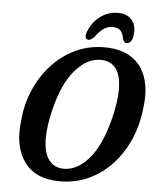

<svg xmlns="http://www.w3.org/2000/svg" viewBox="-60 -948 822 1009"><g transform="rotate(5 351.0 -443.0)"><path d="M466.5 -710.5Q554.5 -710.5 610 -673.5Q665.5 -636.5 687.5 -569.2Q709.5 -502 697.5 -412Q689 -325.5 656.8 -249Q624.5 -172.5 571.2 -113.8Q518 -55 447.5 -21.8Q377 11.5 293 11.5Q165 11.5 105.5 -70.5Q46 -152.5 64 -292Q71 -376.5 103.8 -452Q136.5 -527.5 190 -585.8Q243.5 -644 313.8 -677.2Q384 -710.5 466.5 -710.5ZM309 -56Q380 -56 441.8 -127.8Q503.5 -199.5 540 -347Q550.5 -391.5 555.8 -428.5Q561 -465.5 561 -496Q560.5 -643 451 -643Q380 -643 317.5 -570.2Q255 -497.5 221 -356.5Q200 -267.5 200.5 -205Q201.5 -130.5 230 -93.2Q258.5 -56 309 -56ZM500.5 -820.5Q474.5 -820.5 453.2 -806.2Q432 -792 410.5 -762Q392.5 -742.5 379 -742.5Q367.5 -742.5 363.8 -752.2Q360 -762 365.5 -778.5Q383.5 -832 426.2 -864.5Q469 -897 521 -897Q573 -897 597.8 -864.2Q622.5 -831.5 611.5 -777.5Q609 -761.5 600.2 -752Q591.5 -742.5 580 -742.5Q566 -742.5 559.5 -762Q555.5 -792 541.5 -806.2Q527.5 -820.5 500.5 -820.5Z"/></g></svg>

Font: Fraunces 144pt SuperSoft SemiBold
Style: Italic
Weight: 600
Italic angle: -16°
Version: Version 1.000;[b76b70a41]